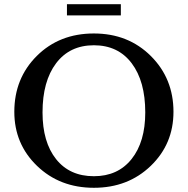

<svg xmlns="http://www.w3.org/2000/svg" viewBox="-20 -883 891 912"><path d="M426 -724Q589 -724 696.5 -617Q804 -510 804 -352Q804 -199 696 -95Q588 9 426 9Q264 9 156 -95Q48 -199 48 -352Q48 -511 155 -617.5Q262 -724 426 -724ZM426 -46Q540 -46 605 -127.5Q670 -209 670 -349Q670 -497 605.5 -582.5Q541 -668 426 -668Q311 -668 246.5 -582.5Q182 -497 182 -349Q182 -208 246.5 -127Q311 -46 426 -46ZM554 -810H298V-863H554Z"/></svg>

Font: Kolar Light
Style: Regular
Weight: 300
Designer: Ramakrishna Saiteja (Kannada); Shiva Nallaperumal (Latin)
Foundry: Indian Type Foundry
Version: Version 1.001;PS 1.0;hotconv 1.0.88;makeotf.lib2.5.647800